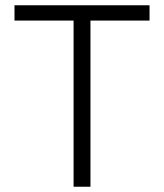

<svg xmlns="http://www.w3.org/2000/svg" viewBox="-20 -708 621 728"><path d="M259 0V-630H35V-688H547V-630H323V0Z"/></svg>

Font: Saira Thin Light
Style: Regular
Weight: 300
Version: Version 1.101